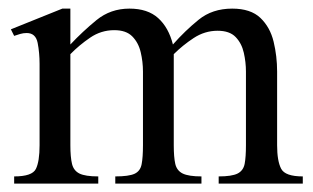

<svg xmlns="http://www.w3.org/2000/svg" viewBox="-20 -437 744 457"><path d="M700.7 0H500.5V-17.1Q531.7 -17.1 545.4 -23.9Q559.1 -30.8 562.3 -46.9Q565.4 -63 565.4 -91.3V-266.6Q565.4 -289.1 560.3 -311.5Q555.2 -334 540.8 -348.9Q526.4 -363.8 498 -363.8Q467.3 -363.8 440.9 -346.4Q414.6 -329.1 393.6 -308.1V-91.3Q393.6 -63 397.2 -46.9Q400.9 -30.8 415 -23.9Q429.2 -17.1 459.5 -17.1V0H254.4V-17.1Q286.6 -17.1 300.3 -23.4Q314 -29.8 317.1 -46.1Q320.3 -62.5 320.3 -91.3V-266.6Q320.3 -290 314.9 -312.7Q309.6 -335.4 294.9 -350.3Q280.3 -365.2 252 -365.2Q220.7 -365.2 194.6 -347.4Q168.5 -329.6 147.5 -308.1V-91.3Q147.5 -63 151.4 -46.9Q155.3 -30.8 169.2 -23.9Q183.1 -17.1 213.9 -17.1V0H13.7V-17.1Q56.6 -17.1 65.4 -34.9Q74.2 -52.7 74.2 -91.3V-284.7Q74.2 -311.5 69.6 -335Q64.9 -358.4 43.5 -358.4Q35.6 -358.4 28.1 -356.2Q20.5 -354 13.7 -351.6L5.9 -367.2L128.4 -416.5H147.5V-331.1Q176.3 -361.8 209.7 -389.2Q243.2 -416.5 288.1 -416.5Q331.5 -416.5 356.4 -394Q381.3 -371.6 391.6 -331.1Q420.4 -363.8 452.9 -390.1Q485.4 -416.5 532.7 -416.5Q576.7 -416.5 599.9 -394.3Q623 -372.1 631.3 -337.6Q639.6 -303.2 639.6 -266.6V-91.3Q639.6 -53.7 649.2 -35.4Q658.7 -17.1 700.7 -17.1Z"/></svg>

Font: Scheherazade New Rohingya
Style: Regular
Weight: 400
Designer: SIL International
Foundry: SIL International
Version: Version 3.000 ; LngRng